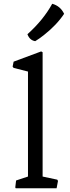

<svg xmlns="http://www.w3.org/2000/svg" viewBox="-20 -1005 374 1025"><path d="M65.9 -41.5 129.4 -62.5V-623L52.7 -642.6L47.4 -649.4L52.7 -675.8L199.7 -730.5L207.5 -726.1V-62.5L285.6 -45.9L289.6 -39.1L282.2 0H64L61.5 -4.4ZM168 -785.2Q138.2 -790 126.5 -822.3Q211.4 -898.4 258.8 -984.9Q302.7 -972.7 322.3 -931.2Q282.7 -871.6 213.9 -817.4Q191.9 -799.8 168 -785.2Z"/></svg>

Font: Trykker
Style: Regular
Weight: 400
Designer: Magnus Gaarde
Foundry: Magnus Gaarde
Version: Version 1.001